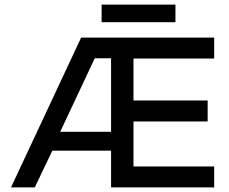

<svg xmlns="http://www.w3.org/2000/svg" viewBox="-20 -813 994 833"><path d="M420.9 -793H741.2V-716.8H420.9ZM909.2 -649.9V-559.1H559.1V-377H880.9V-286.1H559.1V-90.8H909.2V0H461.9V-159.2H207L130.9 0H27.8L332 -649.9ZM241.2 -241.2H461.9V-560.1H391.1Z"/></svg>

Font: Overused Grotesk Medium
Style: Regular
Weight: 500
Version: Version 0.002